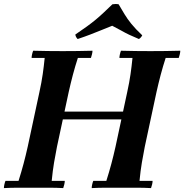

<svg xmlns="http://www.w3.org/2000/svg" viewBox="-28 -962 944 984"><path d="M442 2Q442 -6 444.5 -17Q447 -28 450 -35H517Q531 -79 542.5 -122Q554 -165 564 -210L624 -490Q635 -540 641 -582Q647 -624 651 -665H584Q584 -673 586.5 -684Q589 -695 592 -702Q626 -701 667.5 -700.5Q709 -700 743 -700Q778 -700 819.5 -700.5Q861 -701 896 -702Q896 -695 893.5 -684Q891 -673 888 -665H821Q807 -622 795.5 -578.5Q784 -535 774 -490L714 -210Q706 -170 699 -128.5Q692 -87 687 -35H754Q754 -27 751.5 -16.5Q749 -6 746 2Q712 0 670 0Q628 0 594 0Q560 0 518.5 0Q477 0 442 2ZM-8 2Q-8 -6 -5.5 -17Q-3 -28 0 -35H67Q81 -79 92.5 -122Q104 -165 114 -210L174 -490Q185 -540 191 -582Q197 -624 201 -665H134Q134 -673 136.5 -684Q139 -695 142 -702Q176 -701 217.5 -700.5Q259 -700 293 -700Q328 -700 369.5 -700.5Q411 -701 446 -702Q446 -695 443.5 -684Q441 -673 438 -665H371Q357 -622 345.5 -578.5Q334 -535 324 -490L264 -210Q256 -170 249 -128.5Q242 -87 237 -35H304Q304 -28 301.5 -17Q299 -6 296 2Q262 0 220.5 0Q179 0 144 0Q110 0 68.5 0Q27 0 -8 2ZM209 -350 217 -390H661L653 -350ZM370 -762Q365 -767 362 -772.5Q359 -778 358 -785Q392 -808 417.5 -826.5Q443 -845 464 -862.5Q485 -880 505 -899Q525 -918 548 -940Q565 -943 580 -940Q596 -913 610 -889.5Q624 -866 645 -840Q666 -814 701 -781Q695 -769 684 -762Q655 -774 634 -784Q613 -794 593 -805.5Q573 -817 547 -830Q517 -818 490 -807Q463 -796 434.5 -785Q406 -774 370 -762Z"/></svg>

Font: Poltawski Nowy
Style: Bold Italic
Weight: 700
Italic angle: -12°
Designer: Adam Pótawski, Mateusz Machalski, Borys Kosmynka, Ania Wieluska
Foundry: Capitalics.wtf
Version: Version 1.001;gftools[0.9.25]